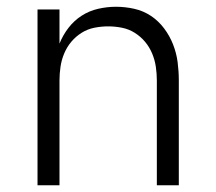

<svg xmlns="http://www.w3.org/2000/svg" viewBox="-20 -548 640 568"><path d="M91 0V-520H156V-419Q166 -444 182.5 -465.5Q199 -487 221.5 -501.5Q244 -516 270.5 -522Q297 -528 323 -528Q350 -528 377 -522Q404 -516 426.5 -501Q449 -486 465.5 -464Q482 -442 492 -416.5Q502 -391 505.5 -364Q509 -337 509 -310V0H444V-310Q444 -330 441 -350.5Q438 -371 430 -390Q422 -409 409 -424.5Q396 -440 378.5 -451Q361 -462 340.5 -466Q320 -470 300 -470Q280 -470 259.5 -466Q239 -462 221.5 -451Q204 -440 191 -424.5Q178 -409 170 -390Q162 -371 159 -350.5Q156 -330 156 -310V0Z"/></svg>

Font: Iosevka Custom Light Extended
Style: Regular
Weight: 300
Width: 7
Monospace: yes
Designer: Belleve Invis
Foundry: Belleve Invis
Version: Version 11.2.4; ttfautohint (v1.8.4)